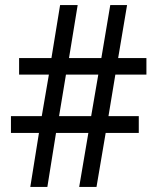

<svg xmlns="http://www.w3.org/2000/svg" viewBox="-20 -734 618 754"><path d="M433 -441H555V-506H444L479 -714H413L378 -506H251L285 -714H216L182 -506H55V-441H172L144 -278H23V-212H133L99 0H166L200 -212H327L291 0H359L395 -212H525V-278H406ZM212 -278 239 -441H366L338 -278Z"/></svg>

Font: Noto Sans Arabic SemCond
Style: Regular
Weight: 400
Width: 4
Designer: Monotype Design Team, Nadine Chahine, Nizar Qandah and Khaled Hosny
Foundry: Monotype Imaging Inc.
Version: Version 2.012